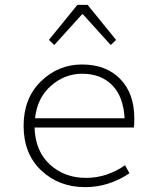

<svg xmlns="http://www.w3.org/2000/svg" viewBox="-20 -757 640 789"><path d="M330 12Q222 12 149.5 -56.5Q77 -125 77 -240Q77 -353 148 -422.5Q219 -492 317 -492Q416 -492 474 -432.5Q532 -373 532 -270Q532 -245 530 -233H122Q125 -136 185 -81Q245 -26 333 -26Q419 -26 494 -78L512 -45Q427 12 330 12ZM318 -454Q246 -454 189.5 -404.5Q133 -355 124 -271H492Q487 -361 440.5 -407.5Q394 -454 318 -454ZM203 -572 181 -593 298 -737H340L457 -593L435 -572L321 -698H317Z"/></svg>

Font: TypoPRO Source Code Pro
Style: Regular
Weight: 300
Monospace: yes
Designer: Paul D. Hunt, Teo Tuominen
Foundry: Adobe Systems Incorporated
Version: Version 2.010;PS 1.0;hotconv 1.0.84;makeotf.lib2.5.63406